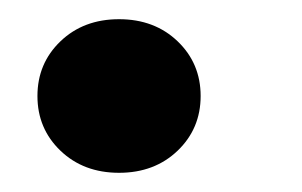

<svg xmlns="http://www.w3.org/2000/svg" viewBox="-20 -175 315 200"><path d="M104 5Q67 5 43 -18Q19 -41 19 -75Q19 -109 43 -132Q67 -155 104 -155Q141 -155 165 -132Q189 -109 189 -75Q189 -41 165 -18Q141 5 104 5Z"/></svg>

Font: DM Sans 10pt ExtraBold
Style: Italic
Weight: 800
Italic angle: -10°
Version: Version 4.004;gftools[0.9.30]